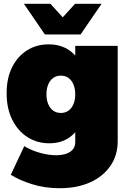

<svg xmlns="http://www.w3.org/2000/svg" viewBox="-20 -789 694 1013"><path d="M601 -45Q601 31 562 87Q523 143 454.5 173.5Q386 204 295 204Q216 204 148 182.5Q80 161 37 133L108 -18Q144 4 189.5 17Q235 30 275 30Q308 30 331 21.5Q354 13 365.5 -2.5Q377 -18 377 -39V-547H601ZM236 -555Q301 -555 346.5 -523Q392 -491 416 -433Q440 -375 440 -296Q440 -216 416.5 -157Q393 -98 348.5 -65.5Q304 -33 240 -33Q176 -33 125 -65.5Q74 -98 44.5 -157.5Q15 -217 15 -297Q15 -376 43.5 -433.5Q72 -491 122 -523Q172 -555 236 -555ZM301 -390Q278 -390 261 -378Q244 -366 234.5 -343.5Q225 -321 225 -291Q225 -262 234.5 -239.5Q244 -217 261 -205Q278 -193 301 -193Q324 -193 341 -205Q358 -217 367.5 -239.5Q377 -262 377 -291Q377 -321 367.5 -343.5Q358 -366 341 -378Q324 -390 301 -390ZM405 -607H217L106 -769H246L366 -637H256L376 -769H516Z"/></svg>

Font: Alexandria Black
Style: Regular
Weight: 900
Designer: Mohamed Gaber
Foundry: Kief Type Foundry
Version: Version 5.100